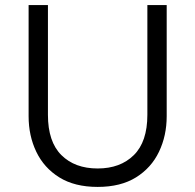

<svg xmlns="http://www.w3.org/2000/svg" viewBox="-20 -720 768 755"><path d="M364 15Q273.5 15 213.2 -22.5Q153 -60 122.8 -123Q92.5 -186 92.5 -263V-700H168.5V-268.5Q168.5 -162.5 221.5 -110Q274.5 -57.5 364 -57.5Q453 -57.5 506.2 -110Q559.5 -162.5 559.5 -268.5V-700H635.5V-263Q635.5 -186.5 605.2 -123.2Q575 -60 514.8 -22.5Q454.5 15 364 15Z"/></svg>

Font: Geologica Roman ExtraLight
Style: Regular
Weight: 250
Designer: Sindre Bremnes, Frode Helland
Foundry: Monokrom Skriftforlag AS
Version: Version 1.010;gftools[0.9.28]